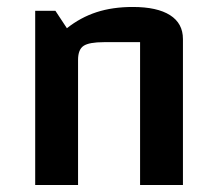

<svg xmlns="http://www.w3.org/2000/svg" viewBox="-20 -531 620 551"><path d="M81 0V-500H139L172 -450Q211 -481 257 -496Q303 -511 361 -511Q431 -511 468 -487.5Q505 -464 505 -419V0H382V-410H278Q236 -410 220 -399.5Q204 -389 204 -359V0Z"/></svg>

Font: Changa Medium
Style: Regular
Weight: 500
Designer: Eduardo Rodriguez Tunni
Foundry: Eduardo Rodriguez Tunni
Version: Version 3.003